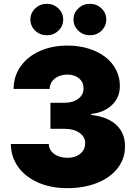

<svg xmlns="http://www.w3.org/2000/svg" viewBox="-20 -976 715 1006"><path d="M332.4 9.9Q247.2 9.9 179.9 -19.5Q112.6 -49 74.9 -101.7Q37.3 -154.5 36.9 -221.6H235.8Q236.5 -190 263.8 -169.6Q291.2 -149.1 333.8 -149.1Q375 -149.1 400.7 -170.6Q426.5 -192.1 426.1 -225.9Q426.8 -258.9 396.5 -280Q366.1 -301.1 318.2 -301.1H244.3V-437.5H318.2Q362.2 -437.5 390.3 -458.6Q418.3 -479.8 417.6 -512.8Q418.3 -544.4 394.7 -564.8Q371.1 -585.2 333.8 -585.2Q293 -585.2 266.9 -564.1Q240.8 -543 240.1 -509.9H51.1Q51.5 -575.6 87.5 -627.5Q123.6 -679.3 188 -708.3Q252.5 -737.2 333.8 -737.2Q393.5 -737.2 444.6 -721.2Q495.7 -705.3 531.8 -677.4Q567.8 -649.5 588.1 -610.3Q608.3 -571 608 -525.6Q608.3 -465.6 566.8 -426Q525.2 -386.4 458.8 -379.3V-373.6Q545.1 -364 590.4 -320.5Q635.7 -277 634.9 -208.8Q635.3 -145.6 596.9 -95.5Q558.6 -45.5 489.5 -17.8Q420.5 9.9 332.4 9.9ZM225.9 -791.2Q189.6 -791.2 164.4 -815.3Q139.2 -839.5 139.2 -873.6Q139.2 -907.7 164.4 -931.8Q189.6 -956 225.9 -956Q261 -956 286 -931.8Q311.1 -907.7 311.1 -873.6Q311.1 -839.5 286 -815.3Q261 -791.2 225.9 -791.2ZM451.7 -791.2Q415.5 -791.2 390.3 -815.3Q365.1 -839.5 365.1 -873.6Q365.1 -907.7 390.3 -931.8Q415.5 -956 451.7 -956Q486.9 -956 511.9 -931.8Q536.9 -907.7 536.9 -873.6Q536.9 -839.5 511.9 -815.3Q486.9 -791.2 451.7 -791.2Z"/></svg>

Font: Karasuma Gothic
Style: Black
Weight: 900
Designer: Rasmus Andersson / Ryoko Nishizuka
Foundry: Genbu
Version: Version 1.00